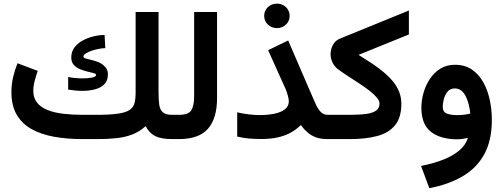

<svg xmlns="http://www.w3.org/2000/svg" viewBox="-20 -752 2721 1038"><path d="M427.4 -131.2Q370.2 -131.2 321.4 -137Q272.7 -142.9 236.6 -157.4Q200.5 -171.9 180.3 -197.1Q160.1 -222.3 160.1 -261Q160.1 -287.6 168 -316.8Q176 -346 184.1 -368.8L74.7 -410.1Q60.5 -375.7 51.1 -335.8Q41.7 -296 41.7 -253.7Q41.7 -181.6 69.9 -132.8Q98 -84 149.5 -54.8Q200.9 -25.7 271.6 -12.8Q342.2 0 427.4 0H504.7Q560.2 0 607.3 -4.8Q654.4 -9.5 694.2 -24.6Q734.1 -39.8 767.5 -70Q787 -32.3 819.4 -16.1Q851.7 0 912.1 0H928.9V-131.2H911.1Q875.9 -131.2 860.4 -144.8Q844.8 -158.4 841 -185.3Q837.1 -212.2 837.1 -252.1V-687.2H713.2V-250.6Q713.2 -216.5 706.8 -193.4Q700.3 -170.3 679.2 -156.7Q658.1 -143.1 615.6 -137.2Q573.1 -131.2 501.2 -131.2ZM348.5 -335.9V-267.5Q366.7 -264.5 386.4 -262.7Q406 -260.8 425.4 -260.8Q461 -260.8 492.4 -268.7Q523.8 -276.6 543.5 -295.9Q563.3 -315.2 563.3 -349.4Q563.3 -366.8 556.7 -378.8Q550.1 -390.8 539.2 -399.4Q525.3 -411.3 507 -418Q488.7 -424.7 471.2 -428.5Q453.6 -432.4 442.3 -436Q430.9 -439.7 430.9 -445.3Q430.9 -455.1 444.4 -463.5Q457.8 -472 477.5 -478.4Q497.2 -484.8 516.9 -488.3Q536.6 -491.8 549.4 -491.8L545.4 -562.9Q517.7 -562.9 486.5 -555.6Q455.3 -548.3 427.7 -533.4Q400.1 -518.5 382.7 -495.6Q365.3 -472.8 365.3 -441.2Q365.3 -416.7 378.7 -401.6Q392.1 -386.5 412.2 -378.2Q432.2 -369.9 452.4 -365.1Q472.5 -360.4 486.1 -356.8Q499.6 -353.1 499.6 -347.5Q499.6 -337.2 477.9 -332.7Q456.3 -328.2 427.3 -328.2Q406.7 -328.2 385.6 -330.3Q364.5 -332.3 348.5 -335.9Z M910.6 -131.2V0H946.9Q1055.5 0 1104.5 -56.1Q1153.5 -112.3 1153.5 -222.1V-687.2H1029.6V-231.5Q1029.6 -182.4 1014.8 -156.8Q1000 -131.2 947.4 -131.2Z M1408.2 -666.3Q1408.2 -638.3 1428.2 -619.2Q1448.3 -600.1 1477.2 -600.1Q1506.1 -600.1 1525.9 -619.2Q1545.8 -638.2 1545.8 -666.2Q1545.8 -694.1 1526 -713.2Q1506.2 -732.3 1477.3 -732.3Q1448.3 -732.3 1428.2 -713.3Q1408.2 -694.3 1408.2 -666.3ZM1541.4 -204.5Q1541.4 -176.6 1519.1 -160.2Q1496.8 -143.8 1461.3 -136.9Q1425.8 -129.9 1385.3 -129.9Q1357 -129.9 1324.8 -133.7Q1292.5 -137.6 1262.4 -144.7V-13.7Q1292.5 -6.5 1322 -3.5Q1351.5 -0.5 1392.6 -0.5Q1442 -0.5 1481.1 -9.1Q1520.2 -17.7 1551.1 -34.6Q1581.9 -51.5 1606.2 -76Q1623.3 -53 1642.8 -36Q1662.4 -18.9 1688.5 -9.4Q1714.7 0 1752 0H1772.1V-131.2H1752Q1729 -131.2 1713.8 -147Q1698.6 -162.8 1686 -191.1Q1673.5 -219.4 1657.3 -256.6L1537.9 -533.2L1429.6 -480.7L1524 -270.7Q1530.1 -256.8 1535.7 -236.8Q1541.4 -216.9 1541.4 -204.5Z M1918.4 -455.4 2190.5 -565.7V-695.2L1818.6 -543.6Q1793 -533.5 1780.1 -509.6Q1767.2 -485.7 1767.2 -459.6Q1767.2 -436.1 1777.7 -414Q1788.1 -392 1807.4 -377.7Q1830.5 -360.4 1860 -341.3Q1889.5 -322.2 1919.6 -302.6Q1949.7 -283 1975.2 -263.4Q2000.7 -243.9 2016.2 -225.9Q2031.8 -208 2031.8 -192.7Q2031.8 -168.1 2014.3 -154.8Q1996.8 -141.4 1961.3 -136.3Q1925.8 -131.2 1871.6 -131.2H1753.9V0H1872.1Q1957.9 0 2020.2 -16.9Q2082.4 -33.8 2116.1 -75.4Q2149.8 -117 2149.8 -190.7Q2149.8 -225.2 2138.2 -254.9Q2126.5 -284.6 2105.1 -311Q2083.6 -337.3 2054.7 -361.5Q2025.8 -385.7 1991.2 -408.8Q1956.6 -431.8 1918.4 -455.4Z M2639.1 -103.7Q2639.1 -158.7 2627.8 -211.8Q2616.5 -264.8 2592.4 -307.8Q2568.4 -350.8 2530.6 -376.3Q2492.9 -401.8 2439.6 -401.8Q2394.6 -401.8 2360.5 -380.6Q2326.3 -359.4 2303.7 -325Q2281 -290.5 2269.5 -249.7Q2258 -209 2258 -170.1Q2258 -79.7 2309.8 -39.3Q2361.6 1.1 2453.1 1.1Q2465.4 1.1 2480.7 -1.1Q2496 -3.4 2509.6 -6.6Q2498.5 30.5 2464.5 60Q2430.4 89.6 2377.5 110.7Q2324.5 131.7 2256.3 145L2301 265.4Q2406 245.3 2481.8 200.7Q2557.7 156 2598.4 81.3Q2639.1 6.6 2639.1 -103.7ZM2451.9 -129.6Q2417 -129.6 2395.2 -138.3Q2373.5 -147 2373.5 -175Q2373.5 -192 2379.2 -215.2Q2385 -238.4 2399.2 -256.2Q2413.4 -273.9 2438.6 -273.9Q2459.8 -273.9 2474.6 -261.5Q2489.4 -249.2 2499.2 -228.8Q2508.9 -208.4 2514.6 -184.6Q2520.4 -160.8 2522.5 -138Q2509.4 -134.6 2491.1 -132.1Q2472.8 -129.6 2451.9 -129.6Z"/></svg>

Font: Vazirmatn RD NL
Style: Regular
Weight: 400
Designer: Saber Rastikerdar
Foundry: Saber Rastikerdar
Version: Version 32.101